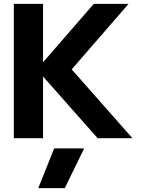

<svg xmlns="http://www.w3.org/2000/svg" viewBox="-20 -719 741 999"><path d="M52 -699H204V-395L468 -699H649L353 -358L669 0H488L204 -321V0H52ZM262 53H418L317 260H179Z"/></svg>

Font: Prompt SemiBold
Style: Regular
Weight: 600
Designer: Katatrad Team
Foundry: CadsonDemak
Version: Version 1.001